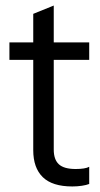

<svg xmlns="http://www.w3.org/2000/svg" viewBox="-20 -663 361 693"><path d="M241 10Q169 10 134.5 -23.5Q100 -57 100 -121V-613L174 -643V-123Q174 -87 192.5 -70Q211 -53 253 -53Q270 -53 282.5 -55Q295 -57 302 -61V1Q292 5 275.5 7.5Q259 10 241 10ZM14 -447V-510H302V-447Z"/></svg>

Font: Instrument Sans SemiCondensed
Style: Regular
Weight: 400
Width: 4
Designer: Rodrigo Fuenzalida
Foundry: fragTYPE
Version: Version 1.000;gftools[0.9.28]